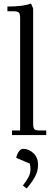

<svg xmlns="http://www.w3.org/2000/svg" viewBox="-20 -766 301 1089"><path d="M22 -702.1V-729Q113.8 -729 155.8 -746.1L168 -717.8V-65.9Q168 -41 175 -33.4Q182.1 -25.9 207 -25.9H242.2V0H47.9V-25.9H94.2V-662.1Q94.2 -687 87.2 -694.6Q80.1 -702.1 55.2 -702.1ZM71.8 128.9Q76.2 109.4 86.7 93.8Q97.2 78.1 110.8 78.1Q143.6 78.1 169.7 102.8Q195.8 127.4 195.8 169.9Q195.8 204.6 178.2 236.8Q160.6 269 130.9 303.2L109.9 286.1Q130.9 258.8 141.8 238Q152.8 217.3 152.8 194.8Q152.8 173.8 148.9 162.1Z"/></svg>

Font: Dihjauti S
Style: Regular
Weight: 400
Designer: T. Christopher White
Version: Version 3.0.0